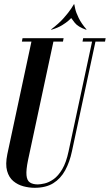

<svg xmlns="http://www.w3.org/2000/svg" viewBox="-20 -879 518 905"><path d="M143 6.2Q117 6.2 90.1 -1Q63.2 -8.2 42.6 -25.5Q22 -42.8 13.4 -73.5Q4.8 -104.2 14.5 -152L128.2 -683H83.2L86.2 -699H279.8L276.8 -683H231.8L112 -123.5Q102.5 -77.5 104.9 -52.6Q107.2 -27.8 121.2 -18.8Q135.2 -9.8 158 -9.8Q170.5 -9.8 190.5 -14.4Q210.5 -19 232.4 -34.2Q254.2 -49.5 273.1 -81Q292 -112.5 303.2 -165.5L414 -683H369L372 -699H478L475 -683H430L319.2 -166.2Q308.5 -115.2 287.2 -76.2Q266 -37.2 231.2 -15.5Q196.5 6.2 143 6.2ZM223 -739 220.2 -739.8Q257.8 -768.2 280.6 -794.2Q303.5 -820.2 315.2 -838Q327 -855.8 328.2 -858.8H330.2L316.8 -795Q315.5 -793 304.1 -782.8Q292.8 -772.5 272.6 -760.1Q252.5 -747.8 223 -739ZM385.5 -739Q347.2 -752.5 332 -772.1Q316.8 -791.8 314.8 -795L328.2 -858.8H330.2Q330.5 -855.8 334.4 -838Q338.2 -820.2 350.9 -794.2Q363.5 -768.2 388.2 -739.8Z"/></svg>

Font: Emberly Black
Style: Italic
Weight: 900
Italic angle: -12°
Designer: Rajesh Rajput
Foundry: Rajesh Rajput
Version: Version 1.000